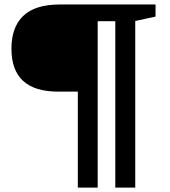

<svg xmlns="http://www.w3.org/2000/svg" viewBox="-20 -727 756 856"><path d="M415.5 109.5H327V-318.5H239Q31 -318.5 31 -510Q31 -606 84 -656.5Q137 -707 247 -707H673.5V-653L583 -633.5V109.5H494V-632.5H415.5Z"/></svg>

Font: Newsreader Caption
Style: Bold
Weight: 700
Designer: Hugues Gentile
Foundry: Production Type
Version: Version 1.001